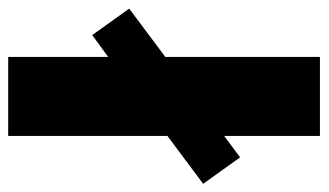

<svg xmlns="http://www.w3.org/2000/svg" viewBox="-218 -600 782 457"><g transform="rotate(-90 172.5 -371.0)"><path d="M318 -542 266 -504V-742H78V-363L-36 -278L27 -190L78 -228V0H266V-368L381 -454Z"/></g></svg>

Font: Montserrat-Alt1 ExtBd
Style: Regular
Weight: 800
Designer: Differentunic
Foundry: Differentunic
Version: Version 7.222